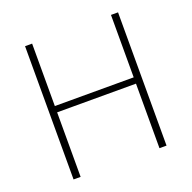

<svg xmlns="http://www.w3.org/2000/svg" viewBox="-124 -821 943 945"><g transform="rotate(-20 347.5 -349.0)"><path d="M554 -338H141V0H104V-698H141V-371H554V-698H591V0H554Z"/></g></svg>

Font: IBM Plex Sans Hebrew ExtraLight
Style: Regular
Weight: 200
Designer: Mike Abbink, Paul van der Laan, Pieter van Rosmalen, Yanek Iontef
Foundry: Bold Monday
Version: Version 1.2